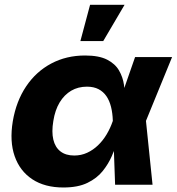

<svg xmlns="http://www.w3.org/2000/svg" viewBox="-20 -790 756 821"><path d="M251 11.7Q171.4 11.7 118.2 -23.4Q64.9 -58.6 42.7 -122.1Q20.5 -185.5 34.7 -271.5Q49.3 -357.4 91.8 -420.7Q134.3 -483.9 199 -518.3Q263.7 -552.7 343.8 -552.7Q403.3 -552.7 438 -534.9Q472.7 -517.1 489 -488.5Q505.4 -460 510 -428Q514.6 -396 514.6 -367.7H568.8L604 -274.4L632.3 0H472.2L462.4 -274.4Q461.4 -306.2 454.8 -332.8Q448.2 -359.4 435.1 -378.7Q421.9 -397.9 401.4 -408.7Q380.9 -419.4 351.6 -419.4Q314 -419.4 284.4 -402.1Q254.9 -384.8 235.1 -352.1Q215.3 -319.3 208 -272.5Q200.2 -226.1 208 -193.1Q215.8 -160.2 238.5 -142.6Q261.2 -125 297.4 -125Q327.1 -125 352.5 -136.7Q377.9 -148.4 398.9 -168.5Q419.9 -188.5 435.8 -215.1Q451.7 -241.7 461.9 -271.5L557.6 -545.9H715.8L603.5 -271.5L538.6 -184.6H482.4Q472.7 -156.7 458.3 -123Q443.8 -89.4 419.2 -58.6Q394.5 -27.8 354 -8.1Q313.5 11.7 251 11.7ZM323.7 -614.3 365.2 -769.5H512.7L421.4 -614.3Z"/></svg>

Font: Inter ExtraBold
Style: Italic
Weight: 800
Italic angle: -9.3988°
Designer: Rasmus Andersson
Foundry: rsms
Version: Version 4.001;git-66647c0bb